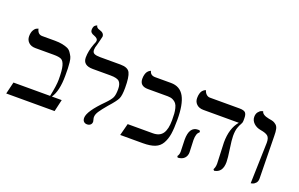

<svg xmlns="http://www.w3.org/2000/svg" viewBox="-90 -1120 2350 1507"><g transform="rotate(20 1085.0 -366.5)"><path d="M238 -520Q274 -520 300.5 -514.5Q327 -509 345 -501Q363 -493 375 -475.5Q387 -458 394 -443.5Q401 -429 404 -399.5Q407 -370 407.5 -349.5Q408 -329 408 -289Q408 -162 365 -100H447L424 0H20L44 -100H350Q370 -193 370 -243Q370 -321 360 -357Q350 -393 330.5 -403Q311 -413 267 -413H113Q77 -413 56 -433Q35 -453 35 -484Q35 -516 47 -536Q59 -556 72 -560L84 -565Q94 -520 131 -520Z M550 -558Q550 -535 566.5 -527.5Q583 -520 615 -520H785Q847 -520 864.5 -485.5Q882 -451 882 -361Q882 -297 869.5 -269.5Q857 -242 803 -182Q765 -137 747.5 -110.5Q730 -84 730 -61Q730 -53 733.5 -41.5Q737 -30 737 -25Q737 -8 726 1.5Q715 11 698 11Q681 11 670.5 0.5Q660 -10 660 -30Q660 -85 776 -201Q813 -239 823.5 -262Q834 -285 834 -332Q834 -374 816 -393.5Q798 -413 741 -413H593Q510 -413 510 -479Q510 -533 534 -597Q545 -619 545 -633Q545 -651 513 -663Q479 -674 479 -698Q479 -711 482 -720.5Q485 -730 489.5 -734.5Q494 -739 498.5 -741.5Q503 -744 506 -745L509 -746Q511 -726 539 -719Q578 -708 578 -678Q578 -676 569.5 -642.5Q561 -609 559 -602Q550 -577 550 -558Z M1315 -248Q1315 -280 1313.5 -301.5Q1312 -323 1306.5 -346Q1301 -369 1290.5 -382.5Q1280 -396 1262 -404.5Q1244 -413 1219 -413H1053Q984 -413 984 -475Q984 -495 988.5 -510.5Q993 -526 999 -534Q1005 -542 1011.5 -547Q1018 -552 1022 -554L1027 -555Q1035 -520 1075 -520H1207Q1283 -520 1318 -457Q1353 -394 1353 -265Q1353 -191 1346 -146Q1339 -101 1319 -65.5Q1299 -30 1261 -15Q1223 0 1161 0H972L998 -100H1208Q1265 -100 1290 -136.5Q1315 -173 1315 -248Z M1526 -159Q1526 -150 1528 -109Q1530 -68 1530 -58Q1530 -28 1511.5 -8.5Q1493 11 1457 13L1450 2Q1463 -13 1463 -41Q1463 -50 1461.5 -89Q1460 -128 1460 -138Q1460 -248 1533 -248Q1543 -248 1550 -244V-231Q1526 -216 1526 -159ZM1807 -296Q1807 -263 1818 -190.5Q1829 -118 1829 -85Q1829 2 1760 12L1752 2Q1764 -19 1764 -49Q1764 -70 1760.5 -136Q1757 -202 1757 -223Q1757 -341 1814 -408H1519Q1482 -408 1461 -428Q1440 -448 1440 -479Q1440 -500 1444.5 -516Q1449 -532 1455.5 -540Q1462 -548 1469 -553Q1476 -558 1481 -559L1485 -560Q1489 -542 1502.5 -529Q1516 -516 1534 -516H1780Q1818 -516 1830.5 -502.5Q1843 -489 1843 -458V-434Q1843 -419 1834 -405Q1825 -391 1816 -365Q1807 -339 1807 -296Z M2064 6 2074 -336Q2074 -376 2056.5 -391Q2039 -406 1996 -413Q1959 -419 1935.5 -441.5Q1912 -464 1912 -494Q1912 -519 1924.5 -535Q1937 -551 1950 -555L1963 -559Q1968 -530 2025 -519Q2051 -515 2062.5 -511Q2074 -507 2087.5 -496Q2101 -485 2106 -463.5Q2111 -442 2111 -406L2117 -51Q2117 -28 2104 -14Q2091 0 2077 3Z"/></g></svg>

Font: Linux Libertine Initials O
Style: Initials
Weight: 400
Designer: Philipp H. Poll
Foundry: Philipp H. Poll
Version: Version 5.0.6